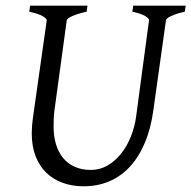

<svg xmlns="http://www.w3.org/2000/svg" viewBox="-20 -635 668 670"><path d="M625 -594.2Q594.2 -587.4 577.1 -579.1Q560.1 -570.8 559.1 -564L515.1 -250Q506.3 -186 485.4 -136.5Q464.4 -86.9 433.1 -53.2Q401.9 -19.5 361.1 -2.2Q320.3 15.1 272 15.1Q231.9 15.1 198.5 2.9Q165 -9.3 141.1 -32.7Q117.2 -56.2 104 -90.6Q90.8 -125 90.8 -169.9Q90.8 -195.8 95.2 -226.1L143.1 -564Q144 -569.8 128.9 -578.6Q113.8 -587.4 82 -594.2L85 -615.2H285.2L282.2 -594.2Q251.5 -587.4 232.7 -579.1Q213.9 -570.8 212.9 -564L169.9 -249Q168 -234.9 167.5 -220.7Q167 -206.5 167 -193.8Q167 -159.7 175.3 -131.8Q183.6 -104 200 -84Q216.3 -64 240.7 -53Q265.1 -42 296.9 -42Q328.6 -42 355.5 -57.6Q382.3 -73.2 402.8 -99.1Q423.3 -125 436.8 -158.7Q450.2 -192.4 455.1 -229L500 -564Q501 -569.8 487.3 -578.6Q473.6 -587.4 441.9 -594.2L444.8 -615.2H627.9Z"/></svg>

Font: Gentium Plus Phon
Style: Italic
Weight: 400
Italic angle: -8°
Designer: J. Victor Gaultney, Annie Olsen, Iska Routamaa, Becca Hirsbrunner
Foundry: SIL International
Version: Version 5.000